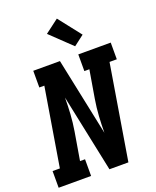

<svg xmlns="http://www.w3.org/2000/svg" viewBox="-177 -1089 964 1190"><g transform="rotate(-20 304.5 -494.5)"><path d="M-1 0V-110H47L132 -625H99V-735H275L382 -223Q382 -277 385.5 -332Q389 -387 398 -441L429 -625H396V-735H610V-625H562L459 0H334L227 -512Q227 -458 223.5 -403Q220 -348 211 -294L180 -110H213V0ZM395 -789 257 -921 347 -989 463 -841Z"/></g></svg>

Font: Iosevka Curly Slab XBdExObl
Style: Regular
Weight: 800
Width: 7
Italic angle: -9°
Monospace: yes
Designer: Belleve Invis
Foundry: Belleve Invis
Version: Version 11.1.0; ttfautohint (v1.8.3)